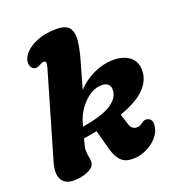

<svg xmlns="http://www.w3.org/2000/svg" viewBox="-132 -828 877 948"><g transform="rotate(-20 306.0 -354.0)"><path d="M161.5 -553Q167.5 -573.5 165.2 -581.5Q163 -589.5 155 -589.5Q146 -589.5 132 -580.5Q125 -576.5 120.2 -575Q115.5 -573.5 107 -573.5Q96 -574 87.8 -584.2Q79.5 -594.5 80 -614.5Q81.5 -637.5 104.2 -662Q127 -686.5 169 -703Q211 -719.5 270 -719.5Q318.5 -719.5 335.5 -695.8Q352.5 -672 348.8 -632.8Q345 -593.5 332 -546L288.5 -392Q325.5 -433 377.5 -456.8Q429.5 -480.5 483.5 -480Q540.5 -479 572 -449.2Q603.5 -419.5 596 -364.5Q589.5 -319 548.2 -281Q507 -243 423 -213.5L440 -159.5Q445 -143 452.8 -136Q460.5 -129 470.5 -127.5Q492 -124.5 507 -138.5Q525 -152.5 541.5 -146.5Q554 -142 558.8 -131.8Q563.5 -121.5 560.5 -99Q557 -70.5 532.5 -43.8Q508 -17 470.5 -0.8Q433 15.5 390 11.5Q358.5 8.5 339.5 -14.5Q320.5 -37.5 310 -76.5L283 -177.5Q249.5 -171 212.5 -165.5Q205.5 -139.5 203 -128.2Q200.5 -117 200.5 -109.5Q200.5 -86 203.8 -72.8Q207 -59.5 207 -45.5Q207 -19.5 173.2 -3.2Q139.5 13 95.5 13Q50 13 32.2 -18Q14.5 -49 32.5 -110ZM231 -233Q229.5 -227 227.5 -221Q331.5 -238.5 377 -267Q422.5 -295.5 427.5 -333Q433.5 -381 385.5 -382.5Q354.5 -383.5 323.2 -364Q292 -344.5 267.2 -310.2Q242.5 -276 231 -233Z"/></g></svg>

Font: Fraunces 9pt S100
Style: Bold Italic
Weight: 700
Italic angle: -16°
Version: Version 1.000; ttfautohint (v1.8.3)